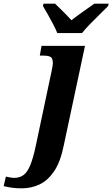

<svg xmlns="http://www.w3.org/2000/svg" viewBox="-160 -786 612 1046"><path d="M-41 240Q-72 240 -95.5 236.5Q-119 233 -140 228L-128 176Q-120 178 -106.5 180.5Q-93 183 -83 183Q-52 183 -31 167Q-10 151 5.5 112.5Q21 74 35 8L121 -398Q124 -411 126 -424Q128 -437 128 -441Q128 -468 116 -475.5Q104 -483 75 -483H57L66 -536H303L187 8Q169 97 134.5 147.5Q100 198 55 219Q10 240 -41 240ZM152 -606Q144 -627 129.5 -654Q115 -681 100.5 -707.5Q86 -734 74 -753L77 -766H140Q157 -750 184 -723Q211 -696 229 -676Q247 -690 270 -706.5Q293 -723 315.5 -739Q338 -755 354 -766H432L429 -753Q410 -734 384 -708.5Q358 -683 332 -656.5Q306 -630 287 -606Z"/></svg>

Font: Noto Serif
Style: Bold Italic
Weight: 700
Italic angle: -12°
Designer: Monotype Design Team
Foundry: Monotype Imaging Inc.
Version: Version 2.013